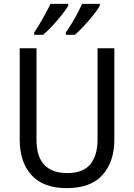

<svg xmlns="http://www.w3.org/2000/svg" viewBox="-20 -964 694 994"><path d="M572 -242Q572 -127 511 -58.5Q450 10 325 10Q206 10 144 -56.5Q82 -123 82 -243V-714H169V-240Q169 -68 329 -68Q410 -68 447.5 -113.5Q485 -159 485 -241V-714H572ZM497 -934Q486 -915 463.5 -886.5Q441 -858 415 -830Q389 -802 368 -784H321V-796Q335 -816 351.5 -843Q368 -870 382 -897Q396 -924 405 -944H497ZM333 -934Q322 -915 300 -887Q278 -859 252 -831Q226 -803 203 -784H157V-796Q171 -816 187 -843Q203 -870 217.5 -897Q232 -924 241 -944H333Z"/></svg>

Font: Noto Sans Tamil SemiCondensed
Style: Regular
Weight: 400
Width: 4
Designer: Jelle Bosma - Monotype Design Team
Foundry: Monotype Imaging Inc.
Version: Version 2.004; ttfautohint (v1.8.4.7-5d5b)